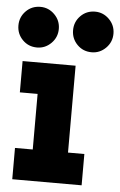

<svg xmlns="http://www.w3.org/2000/svg" viewBox="-54 -781 514 819"><g transform="rotate(5 202.5 -371.5)"><path d="M257 -134H327V0H30V-134H106V-372H30V-506H257ZM-1 -656Q-1 -692 24 -717.5Q49 -743 86 -743Q121 -743 146.5 -717.5Q172 -692 172 -656Q172 -620 146.5 -594.5Q121 -569 86 -569Q49 -569 24 -594.5Q-1 -620 -1 -656ZM233 -656Q233 -692 258 -717.5Q283 -743 320 -743Q355 -743 380.5 -717.5Q406 -692 406 -656Q406 -620 380.5 -594.5Q355 -569 320 -569Q283 -569 258 -594.5Q233 -620 233 -656Z"/></g></svg>

Font: Arvo
Style: Bold
Weight: 700
Designer: Anton Koovit (Cyrillic Expansion: Cyreal)
Foundry: Anton Koovit, Yassin Baggar
Version: Version 3.000